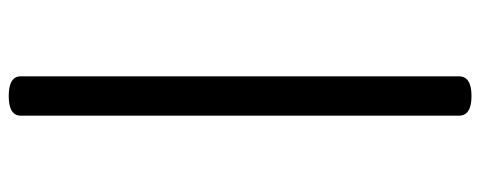

<svg xmlns="http://www.w3.org/2000/svg" viewBox="-342 -654 1074 429"><g transform="rotate(90 194.5 -440.0)"><path d="M195 77Q151 77 151 50V-929Q151 -957 195 -957Q239 -957 239 -929V50Q239 77 195 77Z"/></g></svg>

Font: Playwrite HR Lijeva
Style: Regular
Weight: 400
Designer: Veronika Burian, José Scaglione
Foundry: TypeTogether
Version: Version 1.002